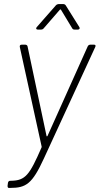

<svg xmlns="http://www.w3.org/2000/svg" viewBox="-20 -721 488 941"><path d="M165 -576H180C185 -576 190 -577 194 -582L273 -673C275 -676 278 -675 279 -673L334 -582C337 -577 341 -576 346 -576H362C369 -576 373 -582 369 -588L302 -695C299 -699 295 -701 290 -701H267C263 -701 258 -699 254 -695L160 -588C155 -582 157 -576 165 -576ZM23 200H30C108 200 138 180 195 56L447 -491C450 -498 448 -502 441 -502H422C418 -502 412 -499 410 -494L213 -55C212 -52 208 -52 208 -55L115 -494C114 -499 109 -502 104 -502H86C79 -502 76 -498 77 -491L184 -3C185 -2 184 1 183 3C125 136 105 164 34 165H30C24 165 20 169 19 175L17 190C17 196 19 200 23 200Z"/></svg>

Font: Barlow ExtraLight
Style: Italic
Weight: 275
Italic angle: -7°
Designer: Jeremy Tribby
Foundry: Tribby Type
Version: Version 1.422;hotconv 1.0.109;makeotfexe 2.5.65596